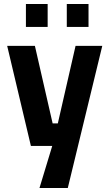

<svg xmlns="http://www.w3.org/2000/svg" viewBox="-20 -732 548 963"><path d="M178 211 242 0H135L16 -502H155L244 -113H270L359 -502H493L320 211ZM315 -597V-712H424V-597ZM110 -597V-712H219V-597Z"/></svg>

Font: Cairo Play
Style: Bold
Weight: 700
Version: Version 3.119